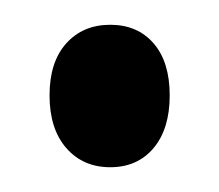

<svg xmlns="http://www.w3.org/2000/svg" viewBox="-20 -128 177 155"><path d="M69 -108Q91 -108 104 -93Q117 -78 117 -51Q117 -24 104 -8.5Q91 7 69 7Q47 7 33.5 -8.5Q20 -24 20 -51Q20 -78 33.5 -93Q47 -108 69 -108Z"/></svg>

Font: FFF_Magyar-Nemzet Bold
Style: Regular
Weight: 700
Width: 2
Designer: bBox Type GmbH
Foundry: bBox Type GmbH
Version: Version 0.004